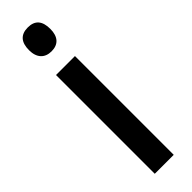

<svg xmlns="http://www.w3.org/2000/svg" viewBox="-261 -747 745 745"><g transform="rotate(-45 111.5 -375.0)"><path d="M112 -750C73 -750 53 -728 53 -684C53 -642 75 -619 112 -619C150 -619 170 -642 170 -684C170 -727 152 -750 112 -750ZM163 -542H59V0H163Z"/></g></svg>

Font: Noto Sans Display Condensed Medium
Style: Regular
Weight: 500
Width: 3
Designer: Monotype Design Team
Foundry: Monotype Imaging Inc.
Version: Version 1.900